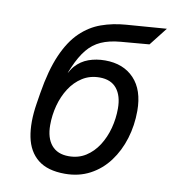

<svg xmlns="http://www.w3.org/2000/svg" viewBox="-81 -783 777 866"><g transform="rotate(10 307.0 -350.0)"><path d="M273.5 12Q194 12 149.8 -23.5Q105.5 -59 92.5 -124Q79.5 -189 93.5 -277L101.5 -327Q119 -434.5 149.8 -504.8Q180.5 -575 222.8 -615.8Q265 -656.5 317 -675Q369 -693.5 428.5 -698L613.5 -712L548.5 -629L418.5 -618Q366 -613.5 329.8 -597.2Q293.5 -581 267.2 -549Q241 -517 218.5 -465Q214 -454.5 211.5 -448.5Q209 -442.5 207.5 -437Q211.5 -444.5 217.2 -453.5Q223 -462.5 229.5 -470Q254.5 -498 289.2 -510.5Q324 -523 364.5 -523Q448.5 -523 497.5 -471.2Q546.5 -419.5 546.5 -324Q546.5 -257.5 528 -197Q509.5 -136.5 474.2 -89.2Q439 -42 388.2 -15Q337.5 12 273.5 12ZM276.5 -69Q321 -69 354.8 -90.5Q388.5 -112 411.8 -148.2Q435 -184.5 446.8 -229Q458.5 -273.5 458.5 -319Q458.5 -377.5 432 -410.2Q405.5 -443 353.5 -443Q309 -443 274.8 -421.2Q240.5 -399.5 217.2 -363.2Q194 -327 182.2 -282.8Q170.5 -238.5 170.5 -193Q170.5 -134 197.8 -101.5Q225 -69 276.5 -69Z"/></g></svg>

Font: Overpass
Style: Italic
Weight: 400
Italic angle: -10°
Designer: Delve Withrington, Dave Bailey, Thomas Jockin
Foundry: Delve Fonts LLC
Version: Version 4.000